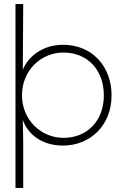

<svg xmlns="http://www.w3.org/2000/svg" viewBox="-20 -703 610 943"><path d="M292 -26C181 -26 88 -115 88 -235C88 -357 181 -445 292 -445C408 -445 490 -361 490 -235C490 -109 408 -26 292 -26ZM56 220H94V-12L92 -114C115 -49 179 12 290 12C418 12 528 -82 528 -235C528 -373 436 -483 290 -483C181 -483 114 -417 92 -360L94 -675V-683H56Z"/></svg>

Font: Kreadon Extra Light
Style: Regular
Weight: 200
Designer: kohakuno
Foundry: StudioGnu
Version: Version 1.000;Glyphs 3.1.2 (3151)